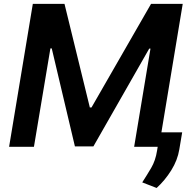

<svg xmlns="http://www.w3.org/2000/svg" viewBox="-20 -747 998 977"><path d="M147 -727.3H308.2L437.1 -200.3H445.7L748.6 -727.3H909.8L789.1 0H662.6L745.7 -499.6H739.3L455.3 -2.1H361.2L243.3 -500.7H236.5L152.7 0H26.3ZM907 -73.5 892.4 13.5Q883.5 68.2 851.4 119.7Q819.2 171.2 777 209.5L703.8 181.1Q727.6 144.2 749.5 107.1Q771.3 70 779.1 20.2L794.7 -73.5Z"/></svg>

Font: Inter UI Semi Bold
Style: Italic
Weight: 600
Italic angle: -9.39999°
Designer: Rasmus Andersson
Foundry: rsms
Version: 3.2;8d6f07862